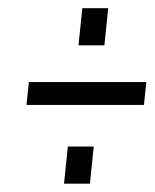

<svg xmlns="http://www.w3.org/2000/svg" viewBox="-20 -643 377 467"><path d="M135.7 -196.3 145 -286.6H208L198.7 -196.3ZM44.4 -387.7 50.3 -443.4H335.9L330.1 -387.7ZM170.9 -532.7 180.2 -623H243.2L233.9 -532.7Z"/></svg>

Font: Oswald
Style: Light
Weight: 300
Designer: Vernon Adams
Foundry: Vernon Adams
Version: 3.0; ttfautohint (v0.95.6-bc232) -l 8 -r 50 -G 200 -x 0 -w "